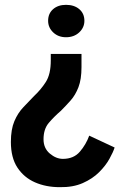

<svg xmlns="http://www.w3.org/2000/svg" viewBox="-20 -568 494 794"><path d="M317 -345V-290Q317 -240 304.5 -207.5Q292 -175 272 -152.5Q252 -130 232 -110Q203 -85 181.5 -59.5Q160 -34 160 8Q160 45 186 67Q212 89 240 89Q285 89 310.5 59Q336 29 349 -7L454 42Q448 61 432.5 89Q417 117 390 144Q363 171 322.5 189Q282 207 227 206Q170 206 124.5 186Q79 166 52 125Q25 84 25 19Q25 -33 39.5 -67Q54 -101 76.5 -124.5Q99 -148 121 -171Q149 -197 169.5 -229Q190 -261 190 -318V-345ZM253 -548Q287 -548 308 -530Q329 -512 329 -482Q329 -454 307.5 -434Q286 -414 253 -414Q221 -414 200 -434Q179 -454 179 -482Q179 -512 199.5 -530Q220 -548 253 -548Z"/></svg>

Font: Reem Kufi SemiBold
Style: Regular
Weight: 600
Designer: Khaled Hosny
Version: Version 1.001